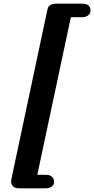

<svg xmlns="http://www.w3.org/2000/svg" viewBox="-20 -770 510 1040"><path d="M40 212.9Q40 211.9 43 193.8L234.9 -709Q237.8 -723.1 241 -730.5Q244.1 -737.8 254.6 -743.9Q265.1 -750 283.2 -750H424.8Q469.7 -750 470.2 -713.9Q470.2 -707 467.5 -699.5Q464.8 -691.9 453.9 -684.3Q442.9 -676.8 424.8 -676.8H363.8L182.1 176.8H224.1Q243.2 176.8 252 181.2Q272.9 192.4 272.9 212.9Q272.9 220.7 270.5 227.8Q268.1 234.9 257.1 242.4Q246.1 250 228 250H84Q59.1 250 49.6 238Q40 226.1 40 212.9Z"/></svg>

Font: CMU Sans Serif
Style: BoldOblique
Weight: 700
Italic angle: -12°
Version: Version 0.7.0